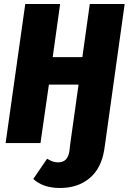

<svg xmlns="http://www.w3.org/2000/svg" viewBox="-20 -714 642 958"><path d="M8 0 106 -694H280L243 -429H391L428 -694H602L505 0H331L372 -292H224L182 0ZM146 179 215 78Q232 88 243.5 92Q255 96 271 96Q317 96 326 42L331 0H505L500 34Q485 127 426.5 175.5Q368 224 279 224Q195 224 146 179Z"/></svg>

Font: Fira Sans Condensed ExtraBold
Style: Italic
Weight: 800
Width: 3
Italic angle: -8°
Designer: bBox Type GmbH & Carrois Corporate GbR & Edenspiekermann AG
Foundry: bBox Type GmbH & Carrois Corporate GbR & Edenspiekermann AG
Version: Version 4.301